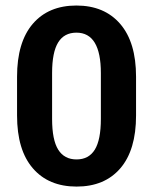

<svg xmlns="http://www.w3.org/2000/svg" viewBox="-20 -668 557 698"><path d="M346.7 -235.8V-402.3Q346.7 -549.3 257.8 -549.3Q213.4 -549.3 191.4 -513.7Q169.4 -478 169.4 -402.3V-235.8Q169.4 -159.2 191.7 -123.8Q213.9 -88.4 258.3 -88.4Q302.7 -88.4 324.7 -124Q346.7 -159.7 346.7 -235.8ZM474.6 -389.2V-248Q474.6 -122.6 417.5 -56.2Q360.4 10.3 258.5 10.3Q156.7 10.3 99.4 -56.2Q42 -122.6 42 -248V-389.2Q42 -514.6 99.1 -581.3Q156.2 -647.9 257.8 -647.9Q359.4 -647.9 417 -581.1Q474.6 -514.2 474.6 -389.2Z"/></svg>

Font: Yantramanav
Style: Bold
Weight: 700
Version: Version 1.001;PS 1.0;hotconv 1.0.72;makeotf.lib2.5.5900; ttf